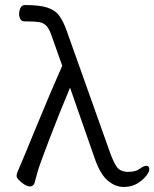

<svg xmlns="http://www.w3.org/2000/svg" viewBox="-20 -734 613 762"><path d="M483 -52H489Q519 -52 534.5 -64Q550 -76 560.5 -76Q571 -76 572.5 -65Q574 -54 560.5 -36.5Q547 -19 524.5 -5.5Q502 8 470 8Q438 8 408 -17Q378 -42 356 -105L258 -386Q217 -289 175.5 -180.5Q134 -72 128 -48Q122 -24 117.5 -9Q113 6 99 6Q85 6 66 -9.5Q47 -25 46 -34Q45 -43 53 -60Q61 -77 121.5 -224.5Q182 -372 227 -473L187 -586Q177 -617 165.5 -630Q154 -643 136.5 -646Q119 -649 89 -649H78Q59 -649 56 -674Q55 -688 60.5 -701Q66 -714 79 -714Q138 -714 169 -703.5Q200 -693 216 -670.5Q232 -648 245 -611L419 -122Q434 -83 446 -68.5Q458 -54 483 -52Z"/></svg>

Font: LXGW WenKai TC
Style: Regular
Weight: 400
Designer: LXGW / Fontworks Inc.
Foundry: LXGW / Fontworks Inc.
Version: Version 1.330